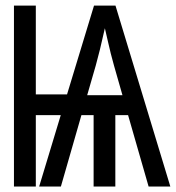

<svg xmlns="http://www.w3.org/2000/svg" viewBox="-20 -679 640 699"><path d="M600.1 0H521L446.3 -259.8H399.9V0H320.8V-259.8H276.4L201.7 0H122.6L201.2 -259.8H110.4V0H30.8V-658.7H110.4V-335.4H224.1L322.3 -658.7H400.4ZM361.8 -576.2 358.4 -561.5Q344.2 -496.6 328.6 -440.4L297.4 -332.5H425.8L395 -440.4Q382.8 -483.4 372.6 -529.3Z"/></svg>

Font: Cousine
Style: Regular
Weight: 400
Monospace: yes
Designer: Steve Matteson
Foundry: Monotype Imaging Inc.
Version: Version 1.21